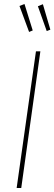

<svg xmlns="http://www.w3.org/2000/svg" viewBox="-20 -937 271 957"><path d="M102.1 -917 143.1 -785.2 125 -777.8 77.1 -907.2ZM193.8 -916 231 -789.1 212.9 -782.2 168.9 -905.8ZM181.2 -681.2 85.9 0H63L159.2 -681.2Z"/></svg>

Font: Fira Sans Compressed Thin
Style: Italic
Weight: 100
Width: 3
Italic angle: -8°
Designer: Carrois Corporate & Edenspiekermann AG
Foundry: Carrois Corporate GbR & Edenspiekermann AG
Version: Version 4.203;PS 004.203;hotconv 1.0.88;makeotf.lib2.5.64775